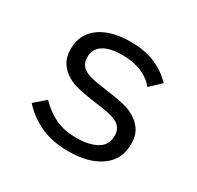

<svg xmlns="http://www.w3.org/2000/svg" viewBox="-122 -669 844 822"><g transform="rotate(30 300.0 -258.0)"><path d="M306 12Q225 12 166.5 -15.5Q108 -43 67 -89L121 -136Q158 -97 202 -76Q246 -55 308 -55Q368 -55 406.5 -76.5Q445 -98 445 -144Q445 -164 437.5 -177.5Q430 -191 417 -199Q404 -207 388 -211.5Q372 -216 354 -219L273 -231Q246 -235 214.5 -242Q183 -249 157 -264.5Q131 -280 113.5 -306Q96 -332 96 -374Q96 -413 111.5 -441.5Q127 -470 155 -489.5Q183 -509 221 -518.5Q259 -528 304 -528Q374 -528 425.5 -506Q477 -484 514 -445L462 -396Q453 -407 439.5 -418.5Q426 -430 406.5 -439.5Q387 -449 361 -455Q335 -461 301 -461Q240 -461 207.5 -440Q175 -419 175 -379Q175 -359 182.5 -345.5Q190 -332 203 -324Q216 -316 232.5 -311.5Q249 -307 266 -304L347 -292Q375 -288 406 -281Q437 -274 463 -258.5Q489 -243 506.5 -217Q524 -191 524 -149Q524 -72 464.5 -30Q405 12 306 12Z"/></g></svg>

Font: IBM Plex Mono
Style: Regular
Weight: 400
Monospace: yes
Designer: Mike Abbink, Paul van der Laan, Pieter van Rosmalen
Foundry: Bold Monday
Version: Version 2.3